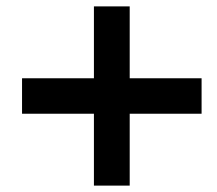

<svg xmlns="http://www.w3.org/2000/svg" viewBox="-20 -638 680 601"><path d="M386 -57H274V-282H49V-393H274V-618H386V-393H611V-282H386Z"/></svg>

Font: Open Sauce Sans ExBold Italic
Style: Regular
Weight: 800
Italic angle: -10°
Designer: Alfredo Marco Pradil
Foundry: Creative Sauce Fz LLC
Version: Version 1.477